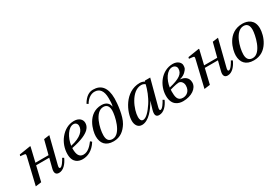

<svg xmlns="http://www.w3.org/2000/svg" viewBox="41 -1676 3749 2623"><g transform="rotate(-30 1915.0 -365.0)"><path d="M98 12 190 0 246 -235H453L415 -86C400 -29 413 12 467 12C539 12 595 -56 629 -132L605 -146C587 -111 543 -40 515 -40C495 -40 496 -63 505 -95L608 -502L519 -490L462 -270H255L309 -497L304 -502L126 -474L120 -451L175 -445C205 -442 204 -434 195 -395Z M692 -152C692 -12 783 12 841 12C914 12 1002 -20 1070 -131L1047 -151C1011 -104 957 -37 882 -37C812 -37 791 -97 791 -176C791 -181 791 -185 792 -192C960 -226 1033 -266 1076 -306C1111 -341 1118 -374 1118 -402C1118 -455 1076 -502 994 -502C904 -502 830 -456 775 -388C722 -323 692 -236 692 -152ZM794 -226C811 -347 886 -467 966 -467C1001 -467 1024 -443 1024 -408C1024 -338 963 -262 794 -226Z M1149 -169C1149 -62 1203 12 1329 12C1435 12 1504 -46 1555 -129C1613 -224 1631 -412 1631 -491C1631 -662 1560 -742 1435 -742C1381 -742 1320 -718 1262 -619L1285 -602C1337 -689 1399 -707 1438 -707C1516 -707 1563 -650 1563 -534C1563 -491 1563 -443 1553 -412L1549 -411C1545 -453 1510 -502 1429 -502C1208 -502 1149 -255 1149 -169ZM1246 -129C1246 -237 1306 -467 1438 -467C1499 -467 1521 -424 1521 -362C1521 -291 1469 -23 1332 -23C1274 -23 1246 -58 1246 -129Z M1681 -107C1681 -47 1709 12 1777 12C1884 12 1977 -112 2035 -214H2037L2003 -100C1982 -29 1993 12 2047 12C2123 12 2179 -56 2213 -132L2189 -146C2171 -111 2127 -40 2099 -40C2079 -40 2080 -63 2089 -95L2195 -494H2111L2106 -481C2089 -493 2060 -502 2033 -502C1795 -502 1681 -239 1681 -107ZM1780 -110C1780 -220 1878 -467 2035 -467C2059 -467 2081 -459 2096 -445C2078 -371 2042 -272 1989 -192C1933 -107 1872 -40 1824 -40C1791 -40 1780 -71 1780 -110Z M2256 -169C2256 -22 2351 12 2425 12C2558 12 2660 -57 2660 -149C2660 -232 2596 -263 2537 -268V-270C2587 -283 2616 -305 2633 -323C2667 -359 2672 -369 2672 -416C2672 -450 2633 -502 2553 -502C2376 -502 2256 -333 2256 -169ZM2354 -182C2354 -189 2356 -202 2356 -210L2406 -224C2430 -231 2479 -240 2495 -240C2533 -240 2563 -203 2563 -157C2563 -68 2503 -30 2446 -30C2360 -30 2354 -104 2354 -182ZM2358 -242C2375 -358 2441 -467 2525 -467C2560 -467 2590 -443 2590 -408C2590 -327 2527 -282 2358 -242Z M2759 12 2851 0 2907 -235H3114L3076 -86C3061 -29 3074 12 3128 12C3200 12 3256 -56 3290 -132L3266 -146C3248 -111 3204 -40 3176 -40C3156 -40 3157 -63 3166 -95L3269 -502L3180 -490L3123 -270H2916L2970 -497L2965 -502L2787 -474L2781 -451L2836 -445C2866 -442 2865 -434 2856 -395Z M3357 -169C3357 -62 3415 12 3541 12C3650 12 3720 -42 3767 -116C3813 -188 3830 -273 3830 -327C3830 -465 3732 -502 3651 -502C3414 -502 3357 -255 3357 -169ZM3454 -129C3454 -237 3518 -467 3650 -467C3711 -467 3733 -424 3733 -362C3733 -291 3681 -23 3544 -23C3486 -23 3454 -58 3454 -129Z"/></g></svg>

Font: Heuristica
Style: Italic
Weight: 400
Italic angle: -13°
Version: Version 1.0.1